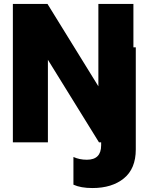

<svg xmlns="http://www.w3.org/2000/svg" viewBox="-20 -719 751 970"><path d="M666 -480V36Q666 133 606 182Q546 231 447 231Q388 231 351 214V74Q381 88 419 88Q491 88 491 15V0H480L222 -417V0H45V-699H220L477 -283V-699H654V-480Z"/></svg>

Font: Prompt
Style: Bold
Weight: 700
Designer: Katatrad Team
Foundry: CadsonDemak
Version: Version 1.000